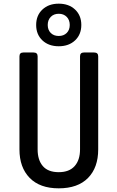

<svg xmlns="http://www.w3.org/2000/svg" viewBox="-20 -1016 640 1046"><path d="M300 10Q197 10 141.5 -47Q86 -104 86 -202V-709Q86 -730 107 -730H163Q185 -730 185 -709V-202Q185 -144 213.5 -111Q242 -78 300 -78Q357 -78 386.5 -111Q416 -144 416 -202V-709Q416 -730 437 -730H493Q515 -730 515 -709V-202Q515 -103 459.5 -46.5Q404 10 300 10ZM300 -764Q245 -764 211 -796Q177 -828 177 -880Q177 -932 211 -964Q245 -996 300 -996Q355 -996 389 -964Q423 -932 423 -880Q423 -828 389 -796Q355 -764 300 -764ZM300 -820Q327 -820 343.5 -836.5Q360 -853 360 -880Q360 -907 343.5 -924Q327 -941 300 -941Q273 -941 256.5 -924Q240 -907 240 -880Q240 -853 256.5 -836.5Q273 -820 300 -820Z"/></svg>

Font: Pitagon Sans Mono Medium
Style: Regular
Weight: 500
Monospace: yes
Designer: Travis Tran
Foundry: Pitagon
Version: Version 1.001; ttfautohint (v1.8.4.7-5d5b);gftools[0.9.26]